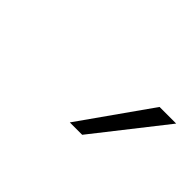

<svg xmlns="http://www.w3.org/2000/svg" viewBox="-35 -989 351 351"><g transform="rotate(45 140.0 -814.0)"><path d="M141 -746 237 -882H280L173 -746Z"/></g></svg>

Font: Mona Sans ExtraLight
Style: Italic
Weight: 200
Italic angle: -11.6951°
Designer: Deni Anggara
Foundry: GitHub
Version: Version 2.000